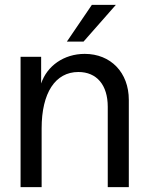

<svg xmlns="http://www.w3.org/2000/svg" viewBox="-20 -764 607 784"><path d="M64 0H150V-240C150 -385 206 -470 300 -470C375 -470 420 -417 420 -328V0H506V-356C506 -468 432 -544 326 -544C241 -544 172 -495 148 -423V-532H64ZM253 -594H321L453 -744H355Z"/></svg>

Font: Ronzino
Style: Regular
Weight: 400
Designer: Nunzio Mazzaferro
Foundry: Collletttivo
Version: Version 1.000;Glyphs 3.3 (3337)